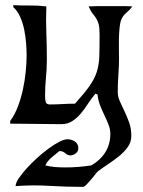

<svg xmlns="http://www.w3.org/2000/svg" viewBox="-20 -727 557 750"><path d="M32 -707Q64 -705 96.5 -705.5Q129 -706 161 -702Q159 -650 161 -599Q163 -548 163 -496Q163 -458 159.5 -423Q156 -388 156 -350Q156 -339 158.5 -329Q161 -319 175 -319Q200 -319 224 -320.5Q248 -322 273 -322Q310 -363 330 -391.5Q350 -420 358.5 -447.5Q367 -475 368 -508.5Q369 -542 369 -592Q369 -619 365.5 -632Q362 -645 356.5 -654Q351 -663 343 -672.5Q335 -682 326 -702L359 -703H473L497 -702Q487 -688 474 -677.5Q461 -667 454 -651Q449 -639 447 -618Q445 -597 444.5 -574Q444 -551 444.5 -529.5Q445 -508 445 -494V-505Q445 -470 442.5 -436Q440 -402 440 -367Q440 -349 448.5 -330.5Q457 -312 466.5 -292Q476 -272 484.5 -248.5Q493 -225 493 -196Q493 -172 479 -152.5Q465 -133 444.5 -116.5Q424 -100 402 -85.5Q380 -71 364 -59Q359 -55 351 -44.5Q343 -34 334 -23.5Q325 -13 317 -5Q309 3 304 3Q238 3 172.5 -1Q107 -5 41 0Q41 -12 53 -30Q65 -48 83.5 -68.5Q102 -89 124.5 -109.5Q147 -130 169.5 -146.5Q192 -163 211.5 -173Q231 -183 243 -183Q260 -183 273 -174Q286 -165 286 -147Q286 -136 276 -128Q266 -120 255 -120Q244 -120 235 -128.5Q226 -137 212 -137Q197 -125 181.5 -112Q166 -99 157 -81Q176 -76 195.5 -74.5Q215 -73 235 -73Q261 -73 286 -75Q311 -77 337 -81Q372 -101 391.5 -132.5Q411 -164 411 -204Q411 -222 404 -240Q397 -258 388 -276.5Q379 -295 371 -315.5Q363 -336 361 -358L353 -361Q338 -344 324.5 -323Q311 -302 296 -284Q281 -266 262.5 -254Q244 -242 219 -242Q169 -242 119.5 -243Q70 -244 20 -244V-255Q38 -279 50 -311Q62 -343 69.5 -377.5Q77 -412 80.5 -447Q84 -482 84 -511Q84 -531 82 -558Q80 -585 74.5 -611.5Q69 -638 58.5 -661.5Q48 -685 32 -699Z"/></svg>

Font: Germanica
Style: Regular
Weight: 400
Designer: Peter Wiegel
Foundry: Peter Wiegel